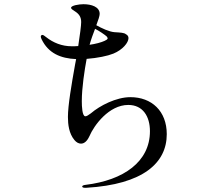

<svg xmlns="http://www.w3.org/2000/svg" viewBox="-20 -836 1040 913"><path d="M600 -374C533 -374 455 -334 412 -297C400 -288 392 -283 386 -283C371 -283 369 -329 369 -355C369 -418 382 -503 392 -556C444 -560 492 -570 519 -581C563 -599 591 -633 591 -655C591 -663 586 -670 579 -673C570 -681 553 -681 524 -683C499 -685 463 -702 438 -716C447 -740 454 -760 454 -770C454 -804 414 -816 377 -816C356 -816 318 -810 318 -799C318 -793 325 -790 335 -783C356 -770 366 -755 366 -731C366 -714 360 -670 352 -617C341 -616 330 -616 321 -616C274 -616 233 -633 200 -659C191 -666 186 -670 181 -670C177 -670 174 -666 174 -661C174 -658 176 -654 178 -649C210 -583 268 -558 342 -555C340 -547 339 -538 337 -529C320 -434 303 -334 303 -280C303 -244 308 -201 334 -170C343 -159 354 -153 365 -153C380 -153 394 -164 405 -188C427 -240 498 -337 590 -337C659 -337 693 -283 693 -212C693 -67 568 21 387 43C379 44 371 46 371 51C371 56 379 57 384 57H390C662 41 773 -62 773 -198C773 -308 701 -374 600 -374ZM432 -699C452 -689 478 -671 487 -663C490 -659 492 -656 492 -654C492 -649 486 -646 478 -642C461 -634 434 -627 406 -623C413 -649 423 -675 432 -699Z"/></svg>

Font: Shippori Mincho OTF Medium
Style: Regular
Weight: 500
Designer: FONTDASU
Foundry: FONTDASU / Google Inc. / but / Adobe
Version: Version 3.300;hotconv 1.0.109;makeotfexe 2.5.65596